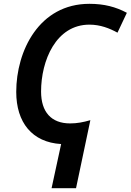

<svg xmlns="http://www.w3.org/2000/svg" viewBox="-20 -745 684 1005"><path d="M300 9 250 240H378L453 -116C415 -105 383 -99 347 -99C248 -99 195 -159 195 -266C195 -428 273 -616 448 -616C505 -616 553 -597 595 -574L644 -678C586 -709 525 -725 448 -725C185 -725 65 -479 65 -264C65 -104 148 0 300 9Z"/></svg>

Font: Noto Sans SemiBold
Style: Italic
Weight: 600
Italic angle: -12°
Designer: Monotype Design Team
Foundry: Monotype Imaging Inc.
Version: Version 2.013